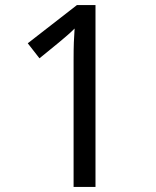

<svg xmlns="http://www.w3.org/2000/svg" viewBox="-20 -734 612 754"><path d="M355 0H269V-499Q269 -542 270 -568Q271 -594 273 -622Q257 -606 244 -595Q231 -584 211 -567L135 -505L89 -564L282 -714H355Z"/></svg>

Font: Noto Sans Sharada
Style: Regular
Weight: 400
Designer: Monotype Design Team
Foundry: Monotype Imaging Inc.
Version: Version 2.006; ttfautohint (v1.8.4.7-5d5b)